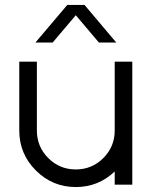

<svg xmlns="http://www.w3.org/2000/svg" viewBox="-20 -753 628 783"><path d="M124.5 -579.6 254.4 -732.9H324.7L454.1 -579.6H383.3L289.1 -690.9L194.8 -579.6ZM58.6 -220.7V-501.5H130.4V-220.7Q130.4 -154.8 176.8 -108.4Q223.1 -62 289.1 -62Q355 -62 401.4 -108.4Q447.8 -154.8 447.8 -220.7V-501.5H519.5V0H447.8V-53.7Q381.3 9.8 289.1 9.8Q193.8 9.8 126.2 -57.9Q58.6 -125.5 58.6 -220.7Z"/></svg>

Font: Basically A Sans Serif
Style: Regular
Weight: 400
Designer: Hyung-Suk Kim
Foundry: Mental Design
Version: 1.000